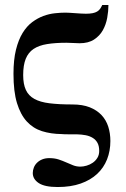

<svg xmlns="http://www.w3.org/2000/svg" viewBox="-20 -543 508 772"><path d="M423.8 23.9Q423.8 -6.8 415.3 -33.7Q406.7 -60.5 388.2 -80.3Q369.6 -100.1 340.8 -111.6Q312 -123 271 -123Q216.8 -123 179.2 -127.7Q141.6 -132.3 118.2 -145.3Q94.7 -158.2 84 -181.4Q73.2 -204.6 73.2 -241.2Q73.2 -281.2 83.5 -306.6Q93.8 -332 115 -346.2Q136.2 -360.4 169.2 -365.7Q202.1 -371.1 247.1 -371.1Q262.7 -371.1 274.7 -370.1Q286.6 -369.1 299.8 -369.1Q335.4 -369.1 358.2 -384Q380.9 -398.9 393.6 -421.6Q406.2 -444.3 411.1 -471.4Q416 -498.5 416 -522.9H391.1Q387.2 -514.2 382.6 -507.6Q377.9 -501 370.6 -496.6Q363.3 -492.2 352.3 -490Q341.3 -487.8 325.2 -487.8Q316.9 -487.8 305.7 -488.5Q294.4 -489.3 283 -490Q271.5 -490.7 261 -491.5Q250.5 -492.2 243.2 -492.2Q223.6 -492.2 200.7 -489.7Q177.7 -487.3 154.5 -478.8Q131.3 -470.2 109.6 -454.1Q87.9 -438 71 -410.6Q54.2 -383.3 44.2 -343Q34.2 -302.7 34.2 -246.1Q34.2 -174.8 48.3 -128.4Q62.5 -82 87.9 -54.4Q113.3 -26.9 148.9 -15.6Q184.6 -4.4 228 -3.9Q230 -3.4 239 -3.2Q248 -2.9 258.3 -2.9Q269 -2.9 277.8 -2.9Q287.1 -2.9 289.1 -2.9Q308.1 -2.4 324.5 0.7Q340.8 3.9 353 11.5Q365.2 19 372.1 31.7Q378.9 44.4 378.9 64Q378.9 79.6 371.6 91.6Q364.3 103.5 353 111.3Q341.8 119.1 328.4 123Q314.9 127 303.2 127Q287.6 127 273.9 121.6Q260.3 116.2 246.1 109.9Q231.9 103.5 215.6 98.1Q199.2 92.8 178.2 92.8Q162.1 92.8 149.7 97.9Q137.2 103 128.7 111.6Q120.1 120.1 116 130.9Q111.8 141.6 111.8 152.8Q111.8 177.2 135.7 193.1Q159.7 209 211.9 209Q264.6 209 304.2 195.1Q343.8 181.2 370.4 156.5Q397 131.8 410.4 97.9Q423.8 64 423.8 23.9Z"/></svg>

Font: Galatia SIL
Style: Bold
Weight: 700
Designer: Development by SIL's NRSI team
Version: Version 2.1